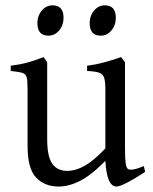

<svg xmlns="http://www.w3.org/2000/svg" viewBox="-20 -682 570 717"><path d="M373.5 -81.1Q317.9 -25.4 276.9 -5.4Q235.8 14.6 199.2 14.6Q147 14.6 115 -18.8Q83 -52.2 83 -136.2V-347.2Q83 -380.9 79.6 -393.1Q76.2 -405.3 64.7 -409.4Q53.2 -413.6 20 -417V-436.5Q54.2 -440.9 81.8 -448.2Q109.4 -455.6 142.6 -468.8L156.2 -449.7V-163.1Q156.2 -97.7 175 -70.8Q193.8 -43.9 231 -43.9Q263.2 -43.9 297.4 -63.5Q331.5 -83 373.5 -127.9V-347.2Q373.5 -377.9 368.9 -391.6Q364.3 -405.3 350.6 -410.4Q336.9 -415.5 305.2 -417V-436.5Q336.4 -440.4 366.5 -448.5Q396.5 -456.5 432.1 -468.8L446.8 -449.7V-124Q446.8 -91.8 449.2 -73.5Q451.7 -55.2 458 -50.8Q461.9 -48.3 468.8 -48.3Q485.8 -48.3 517.1 -62L522 -40Q483.9 -15.1 455.3 -0.2Q426.8 14.6 415 14.6Q378.9 14.6 373.5 -81.1ZM119.6 -595.7Q119.6 -613.8 127.2 -629.2Q134.8 -644.5 147.7 -653.3Q160.6 -662.1 175.8 -662.1Q217.3 -662.1 217.3 -615.7Q217.3 -587.9 200.9 -568.4Q184.6 -548.8 160.6 -548.8Q119.6 -548.8 119.6 -595.7ZM314.9 -595.7Q314.9 -613.8 322.5 -629.2Q330.1 -644.5 343 -653.3Q356 -662.1 371.1 -662.1Q412.6 -662.1 412.6 -615.7Q412.6 -587.9 396.2 -568.4Q379.9 -548.8 356 -548.8Q314.9 -548.8 314.9 -595.7Z"/></svg>

Font: David Libre
Style: Regular
Weight: 400
Version: Version 1.000